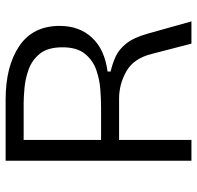

<svg xmlns="http://www.w3.org/2000/svg" viewBox="-29 -671 700 682"><g transform="rotate(-90 321.0 -330.0)"><path d="M91 0V-660H308Q427 -660 498.5 -611.5Q570 -563 570 -468Q570 -398 528 -353Q486 -308 408 -298V-287Q435 -281 460.5 -269.5Q486 -258 507 -232Q528 -206 542 -157L586 0H507L471 -139Q455 -205 409 -231Q363 -257 312 -257H165V0ZM165 -321H282Q307 -321 343 -323.5Q379 -326 413.5 -338Q448 -350 471 -378.5Q494 -407 494 -458Q494 -510 471.5 -538Q449 -566 416 -578Q383 -590 349.5 -593Q316 -596 294 -596H165Z"/></g></svg>

Font: Bricolage Grotesque 10pt Light
Style: Regular
Weight: 300
Designer: Mathieu Triay
Foundry: Atelier Triay
Version: Version 1.000; ttfautohint (v1.8.4.7-5d5b);gftools[0.9.32]